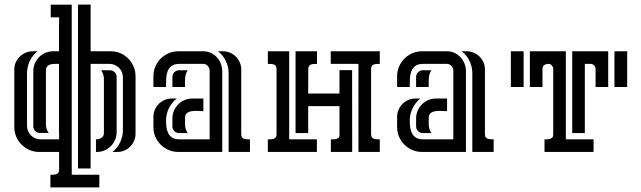

<svg xmlns="http://www.w3.org/2000/svg" viewBox="-20 -664 2800 839"><path d="M238.3 0H151.4Q128.9 0 109.1 -8.5Q89.4 -17.1 74.5 -32Q59.6 -46.9 51 -66.7Q42.5 -86.4 42.5 -108.9V-360.4Q42.5 -377 48.8 -391.4Q55.2 -405.8 66.2 -416.5Q77.1 -427.2 91.8 -433.6Q106.4 -439.9 122.6 -439.9H144Q122.1 -422.9 110.1 -397.5Q98.1 -372.1 98.1 -344.2V-113.3Q98.1 -101.6 102.8 -90.8Q107.4 -80.1 115.2 -72.3Q123 -64.5 133.5 -59.8Q144 -55.2 155.8 -55.2H238.3V-82.5H237.8V-384.8Q229.5 -384.8 219.5 -384.8Q209.5 -384.8 200.9 -382.6Q192.4 -380.4 186.5 -374.3Q180.7 -368.2 180.7 -356V-120.6Q180.7 -99.6 192.9 -83H154.3Q142.6 -83 134 -91.6Q125.5 -100.1 125.5 -111.8V-353Q125.5 -371.1 132.3 -387Q139.2 -402.8 150.9 -414.6Q162.6 -426.3 178.5 -433.1Q194.3 -439.9 212.4 -439.9H237.8V-561H238.3V-588.4H201.7V-643.6H293.5V99.6H414.1V154.8H200.2V99.6Q206.1 99.6 212.9 99.4Q219.7 99.1 225.3 97.4Q231 95.7 234.6 91.1Q238.3 86.4 238.3 77.6ZM376 -644V-439.9H463.9Q486.3 -439.9 506.1 -431.4Q525.9 -422.9 540.5 -408Q555.2 -393.1 563.7 -373.3Q572.3 -353.5 572.3 -331.1V-79.6Q572.3 -63 565.9 -48.6Q559.6 -34.2 548.8 -23.4Q538.1 -12.7 523.7 -6.3Q509.3 0 492.7 0H471.2Q493.2 -17.1 505.1 -42.5Q517.1 -67.9 517.1 -95.7V-326.7Q517.1 -338.4 512.5 -349.1Q507.8 -359.9 500 -367.7Q492.2 -375.5 481.7 -380.1Q471.2 -384.8 459.5 -384.8H376V72.3H320.8V-644ZM434.1 -319.3Q434.1 -329.1 430.9 -338.9Q427.7 -348.6 422.4 -356.9H460.4Q472.2 -356.9 481 -348.6Q489.7 -340.3 489.7 -328.1V-86.9Q489.7 -68.8 482.9 -53Q476.1 -37.1 464.4 -25.4Q452.6 -13.7 436.8 -6.8Q420.9 0 402.8 0H399.4V-55.2Q413.1 -55.2 423.6 -61.8Q434.1 -68.4 434.1 -84Z M896 -356Q896 -366.7 887.9 -375.7Q879.9 -384.8 868.7 -384.8H763.7Q740.7 -384.8 728.8 -375Q716.8 -365.2 711.7 -350.3Q706.5 -335.4 706.1 -317.6Q705.6 -299.8 705.6 -283.7H650.4V-331.1Q650.4 -353.5 658.9 -373.3Q667.5 -393.1 682.4 -408Q697.3 -422.9 717 -431.4Q736.8 -439.9 759.3 -439.9H868.7Q886.2 -439.9 901.4 -432.9Q916.5 -425.8 927.5 -413.8Q938.5 -401.9 944.8 -386Q951.2 -370.1 951.2 -353V0H759.3Q736.8 0 717 -8.5Q697.3 -17.1 682.4 -31.7Q667.5 -46.4 658.9 -66.2Q650.4 -85.9 650.4 -108.4V-153.8Q650.4 -169.9 656.7 -184.6Q663.1 -199.2 673.8 -210Q684.6 -220.7 699.2 -227.1Q713.9 -233.4 730 -233.4H752Q730 -215.8 717.8 -190.4Q705.6 -165 705.6 -137.2Q705.6 -122.1 707.5 -107.4Q709.5 -92.8 715.6 -81.1Q721.7 -69.3 733.2 -62.3Q744.6 -55.2 763.7 -55.2H896ZM979 -344.2Q979 -372.1 966.8 -397.5Q954.6 -422.9 932.6 -439.9H954.6Q971.2 -439.9 985.6 -433.6Q1000 -427.2 1010.7 -416.5Q1021.5 -405.8 1027.8 -391.4Q1034.2 -377 1034.2 -360.4V-76.7Q1034.2 -67.9 1037.8 -63.5Q1041.5 -59.1 1047.4 -57.4Q1053.2 -55.7 1059.8 -55.4Q1066.4 -55.2 1072.3 -55.2V0H979ZM868.7 -233.4V-178.2Q859.9 -178.2 846.2 -179.2Q832.5 -180.2 819.6 -178.5Q806.6 -176.8 797.6 -170.4Q788.6 -164.1 788.6 -148.9V-120.6Q788.6 -99.1 800.3 -82.5H762.2Q750 -82.5 741.7 -91.3Q733.4 -100.1 733.4 -111.8V-146.5Q733.4 -164.6 740.2 -180.4Q747.1 -196.3 758.8 -208Q770.5 -219.7 786.4 -226.6Q802.2 -233.4 820.3 -233.4ZM800.3 -356.9Q794.4 -348.6 792 -339.8Q789.6 -331.1 788.8 -321.8Q788.1 -312.5 788.3 -303Q788.6 -293.5 788.6 -283.7H733.4V-328.1Q733.4 -339.8 741.9 -348.4Q750.5 -356.9 762.2 -356.9Z M1365.2 -384.8Q1358.9 -384.8 1352.3 -384.5Q1345.7 -384.3 1340.1 -382.6Q1334.5 -380.9 1330.8 -376.2Q1327.1 -371.6 1327.1 -362.8L1326.7 -255.4H1463.4V-357.4H1518.6L1519 0H1425.8V-55.2Q1429.7 -55.2 1436 -55.2Q1442.4 -55.2 1448.5 -56.6Q1454.6 -58.1 1459 -61.8Q1463.4 -65.4 1463.4 -72.3V-200.2H1326.7V-82.5H1271.5V-439.9H1365.2ZM1601.6 -77.1Q1601.6 -68.4 1605.2 -63.7Q1608.9 -59.1 1614.5 -57.4Q1620.1 -55.7 1626.7 -55.4Q1633.3 -55.2 1639.6 -55.2V0H1546.4V-384.8H1425.3V-439.9H1639.6V-384.8Q1633.8 -384.8 1627 -384.5Q1620.1 -384.3 1614.5 -382.6Q1608.9 -380.9 1605.2 -376.5Q1601.6 -372.1 1601.6 -363.3ZM1364.7 -55.2V0H1150.4V-55.2Q1156.2 -55.2 1163.1 -55.4Q1169.9 -55.7 1175.5 -57.4Q1181.2 -59.1 1184.8 -63.5Q1188.5 -67.9 1188.5 -76.7V-362.8Q1188.5 -371.6 1184.8 -376.2Q1181.2 -380.9 1175.5 -382.6Q1169.9 -384.3 1163.3 -384.5Q1156.7 -384.8 1150.4 -384.8V-439.9H1243.7V-55.2Z M1960.9 -356Q1960.9 -366.7 1952.9 -375.7Q1944.8 -384.8 1933.6 -384.8H1828.6Q1805.7 -384.8 1793.7 -375Q1781.7 -365.2 1776.6 -350.3Q1771.5 -335.4 1771 -317.6Q1770.5 -299.8 1770.5 -283.7H1715.3V-331.1Q1715.3 -353.5 1723.9 -373.3Q1732.4 -393.1 1747.3 -408Q1762.2 -422.9 1782 -431.4Q1801.8 -439.9 1824.2 -439.9H1933.6Q1951.2 -439.9 1966.3 -432.9Q1981.4 -425.8 1992.4 -413.8Q2003.4 -401.9 2009.8 -386Q2016.1 -370.1 2016.1 -353V0H1824.2Q1801.8 0 1782 -8.5Q1762.2 -17.1 1747.3 -31.7Q1732.4 -46.4 1723.9 -66.2Q1715.3 -85.9 1715.3 -108.4V-153.8Q1715.3 -169.9 1721.7 -184.6Q1728 -199.2 1738.8 -210Q1749.5 -220.7 1764.2 -227.1Q1778.8 -233.4 1794.9 -233.4H1816.9Q1794.9 -215.8 1782.7 -190.4Q1770.5 -165 1770.5 -137.2Q1770.5 -122.1 1772.5 -107.4Q1774.4 -92.8 1780.5 -81.1Q1786.6 -69.3 1798.1 -62.3Q1809.6 -55.2 1828.6 -55.2H1960.9ZM2043.9 -344.2Q2043.9 -372.1 2031.7 -397.5Q2019.5 -422.9 1997.6 -439.9H2019.5Q2036.1 -439.9 2050.5 -433.6Q2064.9 -427.2 2075.7 -416.5Q2086.4 -405.8 2092.8 -391.4Q2099.1 -377 2099.1 -360.4V-76.7Q2099.1 -67.9 2102.8 -63.5Q2106.4 -59.1 2112.3 -57.4Q2118.2 -55.7 2124.8 -55.4Q2131.3 -55.2 2137.2 -55.2V0H2043.9ZM1933.6 -233.4V-178.2Q1924.8 -178.2 1911.1 -179.2Q1897.5 -180.2 1884.5 -178.5Q1871.6 -176.8 1862.5 -170.4Q1853.5 -164.1 1853.5 -148.9V-120.6Q1853.5 -99.1 1865.2 -82.5H1827.1Q1814.9 -82.5 1806.6 -91.3Q1798.3 -100.1 1798.3 -111.8V-146.5Q1798.3 -164.6 1805.2 -180.4Q1812 -196.3 1823.7 -208Q1835.4 -219.7 1851.3 -226.6Q1867.2 -233.4 1885.3 -233.4ZM1865.2 -356.9Q1859.4 -348.6 1856.9 -339.8Q1854.5 -331.1 1853.8 -321.8Q1853 -312.5 1853.3 -303Q1853.5 -293.5 1853.5 -283.7H1798.3V-328.1Q1798.3 -339.8 1806.9 -348.4Q1815.4 -356.9 1827.1 -356.9Z M2452.6 -55.2H2573.7V0H2359.4V-55.2Q2365.2 -55.2 2372.1 -55.4Q2378.9 -55.7 2384.5 -57.4Q2390.1 -59.1 2393.8 -63.5Q2397.5 -67.9 2397.5 -76.7V-362.8Q2397.5 -370.6 2391.6 -377.7Q2385.7 -384.8 2377.4 -384.8Q2366.7 -384.8 2358.6 -379.9Q2350.6 -375 2350.6 -362.8V-283.7H2295.4V-439.9H2452.6ZM2637.7 -439.9V-283.7H2582.5V-362.8Q2582.5 -372.1 2576.2 -378.4Q2569.8 -384.8 2560.5 -384.8H2535.6V-82.5H2480.5V-439.9ZM2268.1 -439.9V-283.7H2212.4V-439.9ZM2720.7 -439.9V-283.7H2665V-439.9Z"/></svg>

Font: Isar CAT
Style: Regular
Weight: 400
Designer: Digitized by Peter Wiegel
Foundry: CAT-Fonts, Peter Wiegel
Version: Version 1.000; ttfautohint (v1.3)